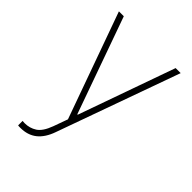

<svg xmlns="http://www.w3.org/2000/svg" viewBox="-214 -626 921 921"><g transform="rotate(45 246.5 -165.5)"><path d="M82 198.2V168L96.7 168.9Q130.4 168.9 157.7 151.4Q185.1 133.8 204.1 82L230.5 8.8L37.1 -530.3H70.3L245.1 -40H248L421.9 -530.3H456.1L232.4 93.8Q213.9 146.5 180.7 172.9Q147.5 199.2 97.7 199.2Q85.9 199.2 82 198.2Z"/></g></svg>

Font: Pretendard GOV Thin
Style: Regular
Weight: 100
Designer: Base glyphs from Inter by Rasmus Andersson; Hangeul glyphs from Noto Sans CJK(Source Han Sans) by Jang Soo-young and Kan
Foundry: Kil Hyung-jin
Version: Version 1.309